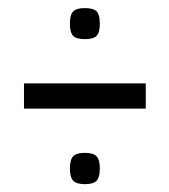

<svg xmlns="http://www.w3.org/2000/svg" viewBox="-20 -543 425 482"><path d="M155.5 -120Q155.5 -141.9 163.7 -150.6Q171.9 -159.3 193.1 -159.3Q214.2 -159.3 222.4 -150.6Q230.6 -141.9 230.6 -120Q230.6 -98.1 222.6 -89.4Q214.6 -80.7 193.1 -80.7Q171.9 -80.7 163.7 -89.4Q155.5 -98.1 155.5 -120ZM155.5 -483.4Q155.5 -506 163.7 -514.3Q171.9 -522.7 193.1 -522.7Q214.6 -522.7 222.6 -514.3Q230.6 -506 230.6 -483.4Q230.6 -461.5 222.6 -453.1Q214.6 -444.7 193.1 -444.7Q171.9 -444.7 163.7 -453.1Q155.5 -461.5 155.5 -483.4ZM40.2 -270.3V-333.7H345.9V-270.3Z"/></svg>

Font: Georama ExtraCondensed Thin
Style: Regular
Weight: 100
Width: 2
Designer: Jean-Baptiste Levee
Foundry: Production Type
Version: Version 1.001